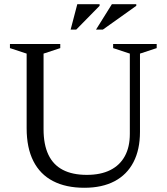

<svg xmlns="http://www.w3.org/2000/svg" viewBox="-20 -878 789 908"><path d="M594 -244.5V-624.5L515 -650.5V-670H721V-650.5L642 -624.5V-254.5Q642 -170.5 611.2 -111.2Q580.5 -52 521.8 -21Q463 10 379 10Q291.5 10 230.5 -21.8Q169.5 -53.5 137.8 -116.2Q106 -179 106 -271.5V-624.5L27 -650.5V-670H265V-650.5L186 -624.5V-267Q186 -194.5 208.8 -146.5Q231.5 -98.5 277 -74.8Q322.5 -51 390.5 -51Q456.5 -51 501.8 -73.8Q547 -96.5 570.5 -139.8Q594 -183 594 -244.5ZM434 -738 509 -858H624.5V-850.5L466.5 -738ZM314 -738 345.5 -858H451V-850.5L340.5 -738Z"/></svg>

Font: Newsreader 16pt
Style: Regular
Weight: 400
Designer: Hugues Gentile
Foundry: Production Type
Version: Version 1.003